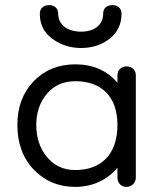

<svg xmlns="http://www.w3.org/2000/svg" viewBox="-20 -716 616 752"><path d="M298 -528C341 -528 378 -540 409 -564C440 -588 456 -621 456 -662C456 -686 438 -696 421 -696C401 -696 384 -686 384 -662C384 -618 349 -592 298 -592C245 -592 208 -618 208 -662C208 -686 190 -696 173 -696C153 -696 136 -686 136 -662C136 -621 152 -588 185 -564C218 -540 255 -528 298 -528ZM275 16C343 16 401 -12 440 -59V-21C440 0 454 16 475 16C496 16 512 0 512 -21V-421C512 -444 495 -456 475 -456C458 -456 440 -444 440 -421V-392C399 -440 344 -464 275 -464C209 -464 155 -442 112 -398C69 -353 48 -296 48 -227C48 -156 69 -97 112 -52C155 -7 209 16 275 16ZM275 -50C229 -50 192 -67 164 -101C136 -135 122 -177 122 -227C122 -275 136 -316 164 -349C192 -382 229 -398 275 -398C375 -398 440 -340 440 -227C440 -110 375 -50 275 -50Z"/></svg>

Font: Dongle Light
Style: Regular
Weight: 300
Designer: Yanghee Ryu
Foundry: Yanghee Ryu
Version: Version 2.000